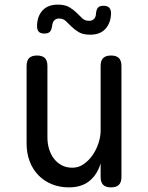

<svg xmlns="http://www.w3.org/2000/svg" viewBox="-20 -800 640 830"><path d="M415 -234V-515Q415 -538 426 -549Q437 -560 460 -560Q483 -560 494 -549Q505 -538 505 -515V-35Q505 -12 494 -1Q483 10 460 10Q437 10 426 -1Q415 -12 415 -35V-94Q401 -46 367 -18Q333 10 278 10Q238 10 204.5 -3.5Q171 -17 146.5 -42Q122 -67 108.5 -102Q95 -137 95 -180V-515Q95 -538 106 -549Q117 -560 140 -560Q163 -560 174 -549Q185 -538 185 -515V-206Q185 -180 192 -156.5Q199 -133 212.5 -115Q226 -97 246 -86Q266 -75 293 -75Q320 -75 342.5 -91Q365 -107 381 -130.5Q397 -154 406 -182Q415 -210 415 -234ZM205 -687Q203 -670 195.5 -662.5Q188 -655 172 -655Q155 -655 147.5 -663Q140 -671 140 -688Q141 -730 164 -755Q187 -780 230 -780Q261 -780 279.5 -769Q298 -758 311 -745Q324 -732 335.5 -721Q347 -710 365 -710Q374 -710 379.5 -713Q385 -716 388.5 -720.5Q392 -725 393.5 -731Q395 -737 395 -743Q397 -760 404 -767.5Q411 -775 427 -775Q444 -775 452 -767Q460 -759 460 -742Q459 -701 436 -675.5Q413 -650 370 -650Q339 -650 320.5 -661Q302 -672 289 -685Q276 -698 264.5 -709Q253 -720 235 -720Q227 -720 221.5 -717Q216 -714 212.5 -709.5Q209 -705 207.5 -699Q206 -693 205 -687Z"/></svg>

Font: Maple Mono Normal
Style: Regular
Weight: 400
Monospace: yes
Designer: subframe7536
Version: Version 7.000